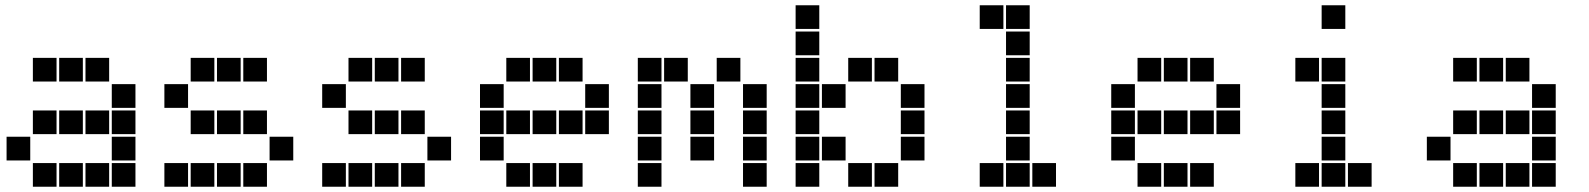

<svg xmlns="http://www.w3.org/2000/svg" viewBox="-20 -715 6040 730"><path d="M106 -495Q105 -495 105 -495Q105 -495 105 -494V-406Q105 -405 105 -405Q105 -405 106 -405H194Q195 -405 195 -405Q195 -405 195 -406V-494Q195 -495 195 -495Q195 -495 194 -495ZM206 -495Q205 -495 205 -495Q205 -495 205 -494V-406Q205 -405 205 -405Q205 -405 206 -405H294Q295 -405 295 -405Q295 -405 295 -406V-494Q295 -495 295 -495Q295 -495 294 -495ZM306 -495Q305 -495 305 -495Q305 -495 305 -494V-406Q305 -405 305 -405Q305 -405 306 -405H394Q395 -405 395 -405Q395 -405 395 -406V-494Q395 -495 395 -495Q395 -495 394 -495ZM406 -395Q405 -395 405 -395Q405 -395 405 -394V-306Q405 -305 405 -305Q405 -305 406 -305H494Q495 -305 495 -305Q495 -305 495 -306V-394Q495 -395 495 -395Q495 -395 494 -395ZM106 -295Q105 -295 105 -295Q105 -295 105 -294V-206Q105 -205 105 -205Q105 -205 106 -205H194Q195 -205 195 -205Q195 -205 195 -206V-294Q195 -295 195 -295Q195 -295 194 -295ZM206 -295Q205 -295 205 -295Q205 -295 205 -294V-206Q205 -205 205 -205Q205 -205 206 -205H294Q295 -205 295 -205Q295 -205 295 -206V-294Q295 -295 295 -295Q295 -295 294 -295ZM306 -295Q305 -295 305 -295Q305 -295 305 -294V-206Q305 -205 305 -205Q305 -205 306 -205H394Q395 -205 395 -205Q395 -205 395 -206V-294Q395 -295 395 -295Q395 -295 394 -295ZM406 -295Q405 -295 405 -295Q405 -295 405 -294V-206Q405 -205 405 -205Q405 -205 406 -205H494Q495 -205 495 -205Q495 -205 495 -206V-294Q495 -295 495 -295Q495 -295 494 -295ZM6 -195Q5 -195 5 -195Q5 -195 5 -194V-106Q5 -105 5 -105Q5 -105 6 -105H94Q95 -105 95 -105Q95 -105 95 -106V-194Q95 -195 95 -195Q95 -195 94 -195ZM406 -195Q405 -195 405 -195Q405 -195 405 -194V-106Q405 -105 405 -105Q405 -105 406 -105H494Q495 -105 495 -105Q495 -105 495 -106V-194Q495 -195 495 -195Q495 -195 494 -195ZM106 -95Q105 -95 105 -95Q105 -95 105 -94V-6Q105 -5 105 -5Q105 -5 106 -5H194Q195 -5 195 -5Q195 -5 195 -6V-94Q195 -95 195 -95Q195 -95 194 -95ZM206 -95Q205 -95 205 -95Q205 -95 205 -94V-6Q205 -5 205 -5Q205 -5 206 -5H294Q295 -5 295 -5Q295 -5 295 -6V-94Q295 -95 295 -95Q295 -95 294 -95ZM306 -95Q305 -95 305 -95Q305 -95 305 -94V-6Q305 -5 305 -5Q305 -5 306 -5H394Q395 -5 395 -5Q395 -5 395 -6V-94Q395 -95 395 -95Q395 -95 394 -95ZM406 -95Q405 -95 405 -95Q405 -95 405 -94V-6Q405 -5 405 -5Q405 -5 406 -5H494Q495 -5 495 -5Q495 -5 495 -6V-94Q495 -95 495 -95Q495 -95 494 -95Z M706 -495Q705 -495 705 -495Q705 -495 705 -494V-406Q705 -405 705 -405Q705 -405 706 -405H794Q795 -405 795 -405Q795 -405 795 -406V-494Q795 -495 795 -495Q795 -495 794 -495ZM806 -495Q805 -495 805 -495Q805 -495 805 -494V-406Q805 -405 805 -405Q805 -405 806 -405H894Q895 -405 895 -405Q895 -405 895 -406V-494Q895 -495 895 -495Q895 -495 894 -495ZM906 -495Q905 -495 905 -495Q905 -495 905 -494V-406Q905 -405 905 -405Q905 -405 906 -405H994Q995 -405 995 -405Q995 -405 995 -406V-494Q995 -495 995 -495Q995 -495 994 -495ZM606 -395Q605 -395 605 -395Q605 -395 605 -394V-306Q605 -305 605 -305Q605 -305 606 -305H694Q695 -305 695 -305Q695 -305 695 -306V-394Q695 -395 695 -395Q695 -395 694 -395ZM706 -295Q705 -295 705 -295Q705 -295 705 -294V-206Q705 -205 705 -205Q705 -205 706 -205H794Q795 -205 795 -205Q795 -205 795 -206V-294Q795 -295 795 -295Q795 -295 794 -295ZM806 -295Q805 -295 805 -295Q805 -295 805 -294V-206Q805 -205 805 -205Q805 -205 806 -205H894Q895 -205 895 -205Q895 -205 895 -206V-294Q895 -295 895 -295Q895 -295 894 -295ZM906 -295Q905 -295 905 -295Q905 -295 905 -294V-206Q905 -205 905 -205Q905 -205 906 -205H994Q995 -205 995 -205Q995 -205 995 -206V-294Q995 -295 995 -295Q995 -295 994 -295ZM1006 -195Q1005 -195 1005 -195Q1005 -195 1005 -194V-106Q1005 -105 1005 -105Q1005 -105 1006 -105H1094Q1095 -105 1095 -105Q1095 -105 1095 -106V-194Q1095 -195 1095 -195Q1095 -195 1094 -195ZM606 -95Q605 -95 605 -95Q605 -95 605 -94V-6Q605 -5 605 -5Q605 -5 606 -5H694Q695 -5 695 -5Q695 -5 695 -6V-94Q695 -95 695 -95Q695 -95 694 -95ZM706 -95Q705 -95 705 -95Q705 -95 705 -94V-6Q705 -5 705 -5Q705 -5 706 -5H794Q795 -5 795 -5Q795 -5 795 -6V-94Q795 -95 795 -95Q795 -95 794 -95ZM806 -95Q805 -95 805 -95Q805 -95 805 -94V-6Q805 -5 805 -5Q805 -5 806 -5H894Q895 -5 895 -5Q895 -5 895 -6V-94Q895 -95 895 -95Q895 -95 894 -95ZM906 -95Q905 -95 905 -95Q905 -95 905 -94V-6Q905 -5 905 -5Q905 -5 906 -5H994Q995 -5 995 -5Q995 -5 995 -6V-94Q995 -95 995 -95Q995 -95 994 -95Z M1306 -495Q1305 -495 1305 -495Q1305 -495 1305 -494V-406Q1305 -405 1305 -405Q1305 -405 1306 -405H1394Q1395 -405 1395 -405Q1395 -405 1395 -406V-494Q1395 -495 1395 -495Q1395 -495 1394 -495ZM1406 -495Q1405 -495 1405 -495Q1405 -495 1405 -494V-406Q1405 -405 1405 -405Q1405 -405 1406 -405H1494Q1495 -405 1495 -405Q1495 -405 1495 -406V-494Q1495 -495 1495 -495Q1495 -495 1494 -495ZM1506 -495Q1505 -495 1505 -495Q1505 -495 1505 -494V-406Q1505 -405 1505 -405Q1505 -405 1506 -405H1594Q1595 -405 1595 -405Q1595 -405 1595 -406V-494Q1595 -495 1595 -495Q1595 -495 1594 -495ZM1206 -395Q1205 -395 1205 -395Q1205 -395 1205 -394V-306Q1205 -305 1205 -305Q1205 -305 1206 -305H1294Q1295 -305 1295 -305Q1295 -305 1295 -306V-394Q1295 -395 1295 -395Q1295 -395 1294 -395ZM1306 -295Q1305 -295 1305 -295Q1305 -295 1305 -294V-206Q1305 -205 1305 -205Q1305 -205 1306 -205H1394Q1395 -205 1395 -205Q1395 -205 1395 -206V-294Q1395 -295 1395 -295Q1395 -295 1394 -295ZM1406 -295Q1405 -295 1405 -295Q1405 -295 1405 -294V-206Q1405 -205 1405 -205Q1405 -205 1406 -205H1494Q1495 -205 1495 -205Q1495 -205 1495 -206V-294Q1495 -295 1495 -295Q1495 -295 1494 -295ZM1506 -295Q1505 -295 1505 -295Q1505 -295 1505 -294V-206Q1505 -205 1505 -205Q1505 -205 1506 -205H1594Q1595 -205 1595 -205Q1595 -205 1595 -206V-294Q1595 -295 1595 -295Q1595 -295 1594 -295ZM1606 -195Q1605 -195 1605 -195Q1605 -195 1605 -194V-106Q1605 -105 1605 -105Q1605 -105 1606 -105H1694Q1695 -105 1695 -105Q1695 -105 1695 -106V-194Q1695 -195 1695 -195Q1695 -195 1694 -195ZM1206 -95Q1205 -95 1205 -95Q1205 -95 1205 -94V-6Q1205 -5 1205 -5Q1205 -5 1206 -5H1294Q1295 -5 1295 -5Q1295 -5 1295 -6V-94Q1295 -95 1295 -95Q1295 -95 1294 -95ZM1306 -95Q1305 -95 1305 -95Q1305 -95 1305 -94V-6Q1305 -5 1305 -5Q1305 -5 1306 -5H1394Q1395 -5 1395 -5Q1395 -5 1395 -6V-94Q1395 -95 1395 -95Q1395 -95 1394 -95ZM1406 -95Q1405 -95 1405 -95Q1405 -95 1405 -94V-6Q1405 -5 1405 -5Q1405 -5 1406 -5H1494Q1495 -5 1495 -5Q1495 -5 1495 -6V-94Q1495 -95 1495 -95Q1495 -95 1494 -95ZM1506 -95Q1505 -95 1505 -95Q1505 -95 1505 -94V-6Q1505 -5 1505 -5Q1505 -5 1506 -5H1594Q1595 -5 1595 -5Q1595 -5 1595 -6V-94Q1595 -95 1595 -95Q1595 -95 1594 -95Z M1906 -495Q1905 -495 1905 -495Q1905 -495 1905 -494V-406Q1905 -405 1905 -405Q1905 -405 1906 -405H1994Q1995 -405 1995 -405Q1995 -405 1995 -406V-494Q1995 -495 1995 -495Q1995 -495 1994 -495ZM2006 -495Q2005 -495 2005 -495Q2005 -495 2005 -494V-406Q2005 -405 2005 -405Q2005 -405 2006 -405H2094Q2095 -405 2095 -405Q2095 -405 2095 -406V-494Q2095 -495 2095 -495Q2095 -495 2094 -495ZM2106 -495Q2105 -495 2105 -495Q2105 -495 2105 -494V-406Q2105 -405 2105 -405Q2105 -405 2106 -405H2194Q2195 -405 2195 -405Q2195 -405 2195 -406V-494Q2195 -495 2195 -495Q2195 -495 2194 -495ZM1806 -395Q1805 -395 1805 -395Q1805 -395 1805 -394V-306Q1805 -305 1805 -305Q1805 -305 1806 -305H1894Q1895 -305 1895 -305Q1895 -305 1895 -306V-394Q1895 -395 1895 -395Q1895 -395 1894 -395ZM2206 -395Q2205 -395 2205 -395Q2205 -395 2205 -394V-306Q2205 -305 2205 -305Q2205 -305 2206 -305H2294Q2295 -305 2295 -305Q2295 -305 2295 -306V-394Q2295 -395 2295 -395Q2295 -395 2294 -395ZM1806 -295Q1805 -295 1805 -295Q1805 -295 1805 -294V-206Q1805 -205 1805 -205Q1805 -205 1806 -205H1894Q1895 -205 1895 -205Q1895 -205 1895 -206V-294Q1895 -295 1895 -295Q1895 -295 1894 -295ZM1906 -295Q1905 -295 1905 -295Q1905 -295 1905 -294V-206Q1905 -205 1905 -205Q1905 -205 1906 -205H1994Q1995 -205 1995 -205Q1995 -205 1995 -206V-294Q1995 -295 1995 -295Q1995 -295 1994 -295ZM2006 -295Q2005 -295 2005 -295Q2005 -295 2005 -294V-206Q2005 -205 2005 -205Q2005 -205 2006 -205H2094Q2095 -205 2095 -205Q2095 -205 2095 -206V-294Q2095 -295 2095 -295Q2095 -295 2094 -295ZM2106 -295Q2105 -295 2105 -295Q2105 -295 2105 -294V-206Q2105 -205 2105 -205Q2105 -205 2106 -205H2194Q2195 -205 2195 -205Q2195 -205 2195 -206V-294Q2195 -295 2195 -295Q2195 -295 2194 -295ZM2206 -295Q2205 -295 2205 -295Q2205 -295 2205 -294V-206Q2205 -205 2205 -205Q2205 -205 2206 -205H2294Q2295 -205 2295 -205Q2295 -205 2295 -206V-294Q2295 -295 2295 -295Q2295 -295 2294 -295ZM1806 -195Q1805 -195 1805 -195Q1805 -195 1805 -194V-106Q1805 -105 1805 -105Q1805 -105 1806 -105H1894Q1895 -105 1895 -105Q1895 -105 1895 -106V-194Q1895 -195 1895 -195Q1895 -195 1894 -195ZM1906 -95Q1905 -95 1905 -95Q1905 -95 1905 -94V-6Q1905 -5 1905 -5Q1905 -5 1906 -5H1994Q1995 -5 1995 -5Q1995 -5 1995 -6V-94Q1995 -95 1995 -95Q1995 -95 1994 -95ZM2006 -95Q2005 -95 2005 -95Q2005 -95 2005 -94V-6Q2005 -5 2005 -5Q2005 -5 2006 -5H2094Q2095 -5 2095 -5Q2095 -5 2095 -6V-94Q2095 -95 2095 -95Q2095 -95 2094 -95ZM2106 -95Q2105 -95 2105 -95Q2105 -95 2105 -94V-6Q2105 -5 2105 -5Q2105 -5 2106 -5H2194Q2195 -5 2195 -5Q2195 -5 2195 -6V-94Q2195 -95 2195 -95Q2195 -95 2194 -95Z M2406 -495Q2405 -495 2405 -495Q2405 -495 2405 -494V-406Q2405 -405 2405 -405Q2405 -405 2406 -405H2494Q2495 -405 2495 -405Q2495 -405 2495 -406V-494Q2495 -495 2495 -495Q2495 -495 2494 -495ZM2506 -495Q2505 -495 2505 -495Q2505 -495 2505 -494V-406Q2505 -405 2505 -405Q2505 -405 2506 -405H2594Q2595 -405 2595 -405Q2595 -405 2595 -406V-494Q2595 -495 2595 -495Q2595 -495 2594 -495ZM2706 -495Q2705 -495 2705 -495Q2705 -495 2705 -494V-406Q2705 -405 2705 -405Q2705 -405 2706 -405H2794Q2795 -405 2795 -405Q2795 -405 2795 -406V-494Q2795 -495 2795 -495Q2795 -495 2794 -495ZM2406 -395Q2405 -395 2405 -395Q2405 -395 2405 -394V-306Q2405 -305 2405 -305Q2405 -305 2406 -305H2494Q2495 -305 2495 -305Q2495 -305 2495 -306V-394Q2495 -395 2495 -395Q2495 -395 2494 -395ZM2606 -395Q2605 -395 2605 -395Q2605 -395 2605 -394V-306Q2605 -305 2605 -305Q2605 -305 2606 -305H2694Q2695 -305 2695 -305Q2695 -305 2695 -306V-394Q2695 -395 2695 -395Q2695 -395 2694 -395ZM2806 -395Q2805 -395 2805 -395Q2805 -395 2805 -394V-306Q2805 -305 2805 -305Q2805 -305 2806 -305H2894Q2895 -305 2895 -305Q2895 -305 2895 -306V-394Q2895 -395 2895 -395Q2895 -395 2894 -395ZM2406 -295Q2405 -295 2405 -295Q2405 -295 2405 -294V-206Q2405 -205 2405 -205Q2405 -205 2406 -205H2494Q2495 -205 2495 -205Q2495 -205 2495 -206V-294Q2495 -295 2495 -295Q2495 -295 2494 -295ZM2606 -295Q2605 -295 2605 -295Q2605 -295 2605 -294V-206Q2605 -205 2605 -205Q2605 -205 2606 -205H2694Q2695 -205 2695 -205Q2695 -205 2695 -206V-294Q2695 -295 2695 -295Q2695 -295 2694 -295ZM2806 -295Q2805 -295 2805 -295Q2805 -295 2805 -294V-206Q2805 -205 2805 -205Q2805 -205 2806 -205H2894Q2895 -205 2895 -205Q2895 -205 2895 -206V-294Q2895 -295 2895 -295Q2895 -295 2894 -295ZM2406 -195Q2405 -195 2405 -195Q2405 -195 2405 -194V-106Q2405 -105 2405 -105Q2405 -105 2406 -105H2494Q2495 -105 2495 -105Q2495 -105 2495 -106V-194Q2495 -195 2495 -195Q2495 -195 2494 -195ZM2606 -195Q2605 -195 2605 -195Q2605 -195 2605 -194V-106Q2605 -105 2605 -105Q2605 -105 2606 -105H2694Q2695 -105 2695 -105Q2695 -105 2695 -106V-194Q2695 -195 2695 -195Q2695 -195 2694 -195ZM2806 -195Q2805 -195 2805 -195Q2805 -195 2805 -194V-106Q2805 -105 2805 -105Q2805 -105 2806 -105H2894Q2895 -105 2895 -105Q2895 -105 2895 -106V-194Q2895 -195 2895 -195Q2895 -195 2894 -195ZM2406 -95Q2405 -95 2405 -95Q2405 -95 2405 -94V-6Q2405 -5 2405 -5Q2405 -5 2406 -5H2494Q2495 -5 2495 -5Q2495 -5 2495 -6V-94Q2495 -95 2495 -95Q2495 -95 2494 -95ZM2806 -95Q2805 -95 2805 -95Q2805 -95 2805 -94V-6Q2805 -5 2805 -5Q2805 -5 2806 -5H2894Q2895 -5 2895 -5Q2895 -5 2895 -6V-94Q2895 -95 2895 -95Q2895 -95 2894 -95Z M3006 -695Q3005 -695 3005 -695Q3005 -695 3005 -694V-606Q3005 -605 3005 -605Q3005 -605 3006 -605H3094Q3095 -605 3095 -605Q3095 -605 3095 -606V-694Q3095 -695 3095 -695Q3095 -695 3094 -695ZM3006 -595Q3005 -595 3005 -595Q3005 -595 3005 -594V-506Q3005 -505 3005 -505Q3005 -505 3006 -505H3094Q3095 -505 3095 -505Q3095 -505 3095 -506V-594Q3095 -595 3095 -595Q3095 -595 3094 -595ZM3006 -495Q3005 -495 3005 -495Q3005 -495 3005 -494V-406Q3005 -405 3005 -405Q3005 -405 3006 -405H3094Q3095 -405 3095 -405Q3095 -405 3095 -406V-494Q3095 -495 3095 -495Q3095 -495 3094 -495ZM3206 -495Q3205 -495 3205 -495Q3205 -495 3205 -494V-406Q3205 -405 3205 -405Q3205 -405 3206 -405H3294Q3295 -405 3295 -405Q3295 -405 3295 -406V-494Q3295 -495 3295 -495Q3295 -495 3294 -495ZM3306 -495Q3305 -495 3305 -495Q3305 -495 3305 -494V-406Q3305 -405 3305 -405Q3305 -405 3306 -405H3394Q3395 -405 3395 -405Q3395 -405 3395 -406V-494Q3395 -495 3395 -495Q3395 -495 3394 -495ZM3006 -395Q3005 -395 3005 -395Q3005 -395 3005 -394V-306Q3005 -305 3005 -305Q3005 -305 3006 -305H3094Q3095 -305 3095 -305Q3095 -305 3095 -306V-394Q3095 -395 3095 -395Q3095 -395 3094 -395ZM3106 -395Q3105 -395 3105 -395Q3105 -395 3105 -394V-306Q3105 -305 3105 -305Q3105 -305 3106 -305H3194Q3195 -305 3195 -305Q3195 -305 3195 -306V-394Q3195 -395 3195 -395Q3195 -395 3194 -395ZM3406 -395Q3405 -395 3405 -395Q3405 -395 3405 -394V-306Q3405 -305 3405 -305Q3405 -305 3406 -305H3494Q3495 -305 3495 -305Q3495 -305 3495 -306V-394Q3495 -395 3495 -395Q3495 -395 3494 -395ZM3006 -295Q3005 -295 3005 -295Q3005 -295 3005 -294V-206Q3005 -205 3005 -205Q3005 -205 3006 -205H3094Q3095 -205 3095 -205Q3095 -205 3095 -206V-294Q3095 -295 3095 -295Q3095 -295 3094 -295ZM3406 -295Q3405 -295 3405 -295Q3405 -295 3405 -294V-206Q3405 -205 3405 -205Q3405 -205 3406 -205H3494Q3495 -205 3495 -205Q3495 -205 3495 -206V-294Q3495 -295 3495 -295Q3495 -295 3494 -295ZM3006 -195Q3005 -195 3005 -195Q3005 -195 3005 -194V-106Q3005 -105 3005 -105Q3005 -105 3006 -105H3094Q3095 -105 3095 -105Q3095 -105 3095 -106V-194Q3095 -195 3095 -195Q3095 -195 3094 -195ZM3106 -195Q3105 -195 3105 -195Q3105 -195 3105 -194V-106Q3105 -105 3105 -105Q3105 -105 3106 -105H3194Q3195 -105 3195 -105Q3195 -105 3195 -106V-194Q3195 -195 3195 -195Q3195 -195 3194 -195ZM3406 -195Q3405 -195 3405 -195Q3405 -195 3405 -194V-106Q3405 -105 3405 -105Q3405 -105 3406 -105H3494Q3495 -105 3495 -105Q3495 -105 3495 -106V-194Q3495 -195 3495 -195Q3495 -195 3494 -195ZM3006 -95Q3005 -95 3005 -95Q3005 -95 3005 -94V-6Q3005 -5 3005 -5Q3005 -5 3006 -5H3094Q3095 -5 3095 -5Q3095 -5 3095 -6V-94Q3095 -95 3095 -95Q3095 -95 3094 -95ZM3206 -95Q3205 -95 3205 -95Q3205 -95 3205 -94V-6Q3205 -5 3205 -5Q3205 -5 3206 -5H3294Q3295 -5 3295 -5Q3295 -5 3295 -6V-94Q3295 -95 3295 -95Q3295 -95 3294 -95ZM3306 -95Q3305 -95 3305 -95Q3305 -95 3305 -94V-6Q3305 -5 3305 -5Q3305 -5 3306 -5H3394Q3395 -5 3395 -5Q3395 -5 3395 -6V-94Q3395 -95 3395 -95Q3395 -95 3394 -95Z M3706 -695Q3705 -695 3705 -695Q3705 -695 3705 -694V-606Q3705 -605 3705 -605Q3705 -605 3706 -605H3794Q3795 -605 3795 -605Q3795 -605 3795 -606V-694Q3795 -695 3795 -695Q3795 -695 3794 -695ZM3806 -695Q3805 -695 3805 -695Q3805 -695 3805 -694V-606Q3805 -605 3805 -605Q3805 -605 3806 -605H3894Q3895 -605 3895 -605Q3895 -605 3895 -606V-694Q3895 -695 3895 -695Q3895 -695 3894 -695ZM3806 -595Q3805 -595 3805 -595Q3805 -595 3805 -594V-506Q3805 -505 3805 -505Q3805 -505 3806 -505H3894Q3895 -505 3895 -505Q3895 -505 3895 -506V-594Q3895 -595 3895 -595Q3895 -595 3894 -595ZM3806 -495Q3805 -495 3805 -495Q3805 -495 3805 -494V-406Q3805 -405 3805 -405Q3805 -405 3806 -405H3894Q3895 -405 3895 -405Q3895 -405 3895 -406V-494Q3895 -495 3895 -495Q3895 -495 3894 -495ZM3806 -395Q3805 -395 3805 -395Q3805 -395 3805 -394V-306Q3805 -305 3805 -305Q3805 -305 3806 -305H3894Q3895 -305 3895 -305Q3895 -305 3895 -306V-394Q3895 -395 3895 -395Q3895 -395 3894 -395ZM3806 -295Q3805 -295 3805 -295Q3805 -295 3805 -294V-206Q3805 -205 3805 -205Q3805 -205 3806 -205H3894Q3895 -205 3895 -205Q3895 -205 3895 -206V-294Q3895 -295 3895 -295Q3895 -295 3894 -295ZM3806 -195Q3805 -195 3805 -195Q3805 -195 3805 -194V-106Q3805 -105 3805 -105Q3805 -105 3806 -105H3894Q3895 -105 3895 -105Q3895 -105 3895 -106V-194Q3895 -195 3895 -195Q3895 -195 3894 -195ZM3706 -95Q3705 -95 3705 -95Q3705 -95 3705 -94V-6Q3705 -5 3705 -5Q3705 -5 3706 -5H3794Q3795 -5 3795 -5Q3795 -5 3795 -6V-94Q3795 -95 3795 -95Q3795 -95 3794 -95ZM3806 -95Q3805 -95 3805 -95Q3805 -95 3805 -94V-6Q3805 -5 3805 -5Q3805 -5 3806 -5H3894Q3895 -5 3895 -5Q3895 -5 3895 -6V-94Q3895 -95 3895 -95Q3895 -95 3894 -95ZM3906 -95Q3905 -95 3905 -95Q3905 -95 3905 -94V-6Q3905 -5 3905 -5Q3905 -5 3906 -5H3994Q3995 -5 3995 -5Q3995 -5 3995 -6V-94Q3995 -95 3995 -95Q3995 -95 3994 -95Z M4306 -495Q4305 -495 4305 -495Q4305 -495 4305 -494V-406Q4305 -405 4305 -405Q4305 -405 4306 -405H4394Q4395 -405 4395 -405Q4395 -405 4395 -406V-494Q4395 -495 4395 -495Q4395 -495 4394 -495ZM4406 -495Q4405 -495 4405 -495Q4405 -495 4405 -494V-406Q4405 -405 4405 -405Q4405 -405 4406 -405H4494Q4495 -405 4495 -405Q4495 -405 4495 -406V-494Q4495 -495 4495 -495Q4495 -495 4494 -495ZM4506 -495Q4505 -495 4505 -495Q4505 -495 4505 -494V-406Q4505 -405 4505 -405Q4505 -405 4506 -405H4594Q4595 -405 4595 -405Q4595 -405 4595 -406V-494Q4595 -495 4595 -495Q4595 -495 4594 -495ZM4206 -395Q4205 -395 4205 -395Q4205 -395 4205 -394V-306Q4205 -305 4205 -305Q4205 -305 4206 -305H4294Q4295 -305 4295 -305Q4295 -305 4295 -306V-394Q4295 -395 4295 -395Q4295 -395 4294 -395ZM4606 -395Q4605 -395 4605 -395Q4605 -395 4605 -394V-306Q4605 -305 4605 -305Q4605 -305 4606 -305H4694Q4695 -305 4695 -305Q4695 -305 4695 -306V-394Q4695 -395 4695 -395Q4695 -395 4694 -395ZM4206 -295Q4205 -295 4205 -295Q4205 -295 4205 -294V-206Q4205 -205 4205 -205Q4205 -205 4206 -205H4294Q4295 -205 4295 -205Q4295 -205 4295 -206V-294Q4295 -295 4295 -295Q4295 -295 4294 -295ZM4306 -295Q4305 -295 4305 -295Q4305 -295 4305 -294V-206Q4305 -205 4305 -205Q4305 -205 4306 -205H4394Q4395 -205 4395 -205Q4395 -205 4395 -206V-294Q4395 -295 4395 -295Q4395 -295 4394 -295ZM4406 -295Q4405 -295 4405 -295Q4405 -295 4405 -294V-206Q4405 -205 4405 -205Q4405 -205 4406 -205H4494Q4495 -205 4495 -205Q4495 -205 4495 -206V-294Q4495 -295 4495 -295Q4495 -295 4494 -295ZM4506 -295Q4505 -295 4505 -295Q4505 -295 4505 -294V-206Q4505 -205 4505 -205Q4505 -205 4506 -205H4594Q4595 -205 4595 -205Q4595 -205 4595 -206V-294Q4595 -295 4595 -295Q4595 -295 4594 -295ZM4606 -295Q4605 -295 4605 -295Q4605 -295 4605 -294V-206Q4605 -205 4605 -205Q4605 -205 4606 -205H4694Q4695 -205 4695 -205Q4695 -205 4695 -206V-294Q4695 -295 4695 -295Q4695 -295 4694 -295ZM4206 -195Q4205 -195 4205 -195Q4205 -195 4205 -194V-106Q4205 -105 4205 -105Q4205 -105 4206 -105H4294Q4295 -105 4295 -105Q4295 -105 4295 -106V-194Q4295 -195 4295 -195Q4295 -195 4294 -195ZM4306 -95Q4305 -95 4305 -95Q4305 -95 4305 -94V-6Q4305 -5 4305 -5Q4305 -5 4306 -5H4394Q4395 -5 4395 -5Q4395 -5 4395 -6V-94Q4395 -95 4395 -95Q4395 -95 4394 -95ZM4406 -95Q4405 -95 4405 -95Q4405 -95 4405 -94V-6Q4405 -5 4405 -5Q4405 -5 4406 -5H4494Q4495 -5 4495 -5Q4495 -5 4495 -6V-94Q4495 -95 4495 -95Q4495 -95 4494 -95ZM4506 -95Q4505 -95 4505 -95Q4505 -95 4505 -94V-6Q4505 -5 4505 -5Q4505 -5 4506 -5H4594Q4595 -5 4595 -5Q4595 -5 4595 -6V-94Q4595 -95 4595 -95Q4595 -95 4594 -95Z M5006 -695Q5005 -695 5005 -695Q5005 -695 5005 -694V-606Q5005 -605 5005 -605Q5005 -605 5006 -605H5094Q5095 -605 5095 -605Q5095 -605 5095 -606V-694Q5095 -695 5095 -695Q5095 -695 5094 -695ZM4906 -495Q4905 -495 4905 -495Q4905 -495 4905 -494V-406Q4905 -405 4905 -405Q4905 -405 4906 -405H4994Q4995 -405 4995 -405Q4995 -405 4995 -406V-494Q4995 -495 4995 -495Q4995 -495 4994 -495ZM5006 -495Q5005 -495 5005 -495Q5005 -495 5005 -494V-406Q5005 -405 5005 -405Q5005 -405 5006 -405H5094Q5095 -405 5095 -405Q5095 -405 5095 -406V-494Q5095 -495 5095 -495Q5095 -495 5094 -495ZM5006 -395Q5005 -395 5005 -395Q5005 -395 5005 -394V-306Q5005 -305 5005 -305Q5005 -305 5006 -305H5094Q5095 -305 5095 -305Q5095 -305 5095 -306V-394Q5095 -395 5095 -395Q5095 -395 5094 -395ZM5006 -295Q5005 -295 5005 -295Q5005 -295 5005 -294V-206Q5005 -205 5005 -205Q5005 -205 5006 -205H5094Q5095 -205 5095 -205Q5095 -205 5095 -206V-294Q5095 -295 5095 -295Q5095 -295 5094 -295ZM5006 -195Q5005 -195 5005 -195Q5005 -195 5005 -194V-106Q5005 -105 5005 -105Q5005 -105 5006 -105H5094Q5095 -105 5095 -105Q5095 -105 5095 -106V-194Q5095 -195 5095 -195Q5095 -195 5094 -195ZM4906 -95Q4905 -95 4905 -95Q4905 -95 4905 -94V-6Q4905 -5 4905 -5Q4905 -5 4906 -5H4994Q4995 -5 4995 -5Q4995 -5 4995 -6V-94Q4995 -95 4995 -95Q4995 -95 4994 -95ZM5006 -95Q5005 -95 5005 -95Q5005 -95 5005 -94V-6Q5005 -5 5005 -5Q5005 -5 5006 -5H5094Q5095 -5 5095 -5Q5095 -5 5095 -6V-94Q5095 -95 5095 -95Q5095 -95 5094 -95ZM5106 -95Q5105 -95 5105 -95Q5105 -95 5105 -94V-6Q5105 -5 5105 -5Q5105 -5 5106 -5H5194Q5195 -5 5195 -5Q5195 -5 5195 -6V-94Q5195 -95 5195 -95Q5195 -95 5194 -95Z M5506 -495Q5505 -495 5505 -495Q5505 -495 5505 -494V-406Q5505 -405 5505 -405Q5505 -405 5506 -405H5594Q5595 -405 5595 -405Q5595 -405 5595 -406V-494Q5595 -495 5595 -495Q5595 -495 5594 -495ZM5606 -495Q5605 -495 5605 -495Q5605 -495 5605 -494V-406Q5605 -405 5605 -405Q5605 -405 5606 -405H5694Q5695 -405 5695 -405Q5695 -405 5695 -406V-494Q5695 -495 5695 -495Q5695 -495 5694 -495ZM5706 -495Q5705 -495 5705 -495Q5705 -495 5705 -494V-406Q5705 -405 5705 -405Q5705 -405 5706 -405H5794Q5795 -405 5795 -405Q5795 -405 5795 -406V-494Q5795 -495 5795 -495Q5795 -495 5794 -495ZM5806 -395Q5805 -395 5805 -395Q5805 -395 5805 -394V-306Q5805 -305 5805 -305Q5805 -305 5806 -305H5894Q5895 -305 5895 -305Q5895 -305 5895 -306V-394Q5895 -395 5895 -395Q5895 -395 5894 -395ZM5506 -295Q5505 -295 5505 -295Q5505 -295 5505 -294V-206Q5505 -205 5505 -205Q5505 -205 5506 -205H5594Q5595 -205 5595 -205Q5595 -205 5595 -206V-294Q5595 -295 5595 -295Q5595 -295 5594 -295ZM5606 -295Q5605 -295 5605 -295Q5605 -295 5605 -294V-206Q5605 -205 5605 -205Q5605 -205 5606 -205H5694Q5695 -205 5695 -205Q5695 -205 5695 -206V-294Q5695 -295 5695 -295Q5695 -295 5694 -295ZM5706 -295Q5705 -295 5705 -295Q5705 -295 5705 -294V-206Q5705 -205 5705 -205Q5705 -205 5706 -205H5794Q5795 -205 5795 -205Q5795 -205 5795 -206V-294Q5795 -295 5795 -295Q5795 -295 5794 -295ZM5806 -295Q5805 -295 5805 -295Q5805 -295 5805 -294V-206Q5805 -205 5805 -205Q5805 -205 5806 -205H5894Q5895 -205 5895 -205Q5895 -205 5895 -206V-294Q5895 -295 5895 -295Q5895 -295 5894 -295ZM5406 -195Q5405 -195 5405 -195Q5405 -195 5405 -194V-106Q5405 -105 5405 -105Q5405 -105 5406 -105H5494Q5495 -105 5495 -105Q5495 -105 5495 -106V-194Q5495 -195 5495 -195Q5495 -195 5494 -195ZM5806 -195Q5805 -195 5805 -195Q5805 -195 5805 -194V-106Q5805 -105 5805 -105Q5805 -105 5806 -105H5894Q5895 -105 5895 -105Q5895 -105 5895 -106V-194Q5895 -195 5895 -195Q5895 -195 5894 -195ZM5506 -95Q5505 -95 5505 -95Q5505 -95 5505 -94V-6Q5505 -5 5505 -5Q5505 -5 5506 -5H5594Q5595 -5 5595 -5Q5595 -5 5595 -6V-94Q5595 -95 5595 -95Q5595 -95 5594 -95ZM5606 -95Q5605 -95 5605 -95Q5605 -95 5605 -94V-6Q5605 -5 5605 -5Q5605 -5 5606 -5H5694Q5695 -5 5695 -5Q5695 -5 5695 -6V-94Q5695 -95 5695 -95Q5695 -95 5694 -95ZM5706 -95Q5705 -95 5705 -95Q5705 -95 5705 -94V-6Q5705 -5 5705 -5Q5705 -5 5706 -5H5794Q5795 -5 5795 -5Q5795 -5 5795 -6V-94Q5795 -95 5795 -95Q5795 -95 5794 -95ZM5806 -95Q5805 -95 5805 -95Q5805 -95 5805 -94V-6Q5805 -5 5805 -5Q5805 -5 5806 -5H5894Q5895 -5 5895 -5Q5895 -5 5895 -6V-94Q5895 -95 5895 -95Q5895 -95 5894 -95Z"/></svg>

Font: Doto Black
Style: Regular
Weight: 900
Version: Version 1.000